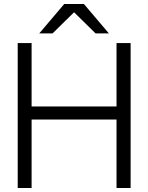

<svg xmlns="http://www.w3.org/2000/svg" viewBox="-20 -934 737 954"><path d="M559 -340H137V0H68V-720H137V-405H559V-720H629V0H559ZM521 -768H455L348 -873L241 -768H175L299 -914H397Z"/></svg>

Font: Aspekta 300
Style: Regular
Weight: 300
Designer: Ivo Dolenc
Version: Version 2.000